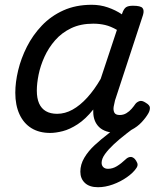

<svg xmlns="http://www.w3.org/2000/svg" viewBox="-20 -539 663 803"><path d="M190 17Q144 17 111.5 -3Q79 -23 61.5 -61Q44 -99 44 -151Q44 -195 56 -245Q68 -295 92.5 -343.5Q117 -392 155 -432Q193 -472 245 -495.5Q297 -519 364 -519Q399 -519 431 -508Q463 -497 490 -479L491 -483Q498 -503 507.5 -509Q517 -515 536 -515Q568 -515 576 -505.5Q584 -496 578 -476L461 -119Q458 -108 455.5 -93.5Q453 -79 458 -68.5Q463 -58 481 -58Q496 -58 508.5 -65.5Q521 -73 530.5 -84Q540 -95 546 -104Q552 -112 563 -116Q574 -120 590 -109Q607 -99 607 -88Q607 -77 601 -66Q591 -48 573 -28.5Q555 -9 530 4Q505 17 473 17Q445 17 425.5 10.5Q406 4 394 -8Q382 -20 376 -36Q370 -52 370 -71Q370 -74 370 -76.5Q370 -79 370 -81Q338 -41 305 -19.5Q272 2 242.5 9.5Q213 17 190 17ZM134 -160Q134 -128 143.5 -106.5Q153 -85 172 -74Q191 -63 219 -63Q252 -63 283.5 -80.5Q315 -98 345 -131Q375 -164 401 -209L469 -414Q443 -429 419.5 -434.5Q396 -440 370 -440Q317 -440 277.5 -421Q238 -402 210.5 -370.5Q183 -339 166 -301.5Q149 -264 141.5 -227Q134 -190 134 -160ZM390 244Q354 244 335 226Q316 208 316 179Q316 149 332.5 121Q349 93 376 68Q403 43 434.5 19Q466 -5 497 -27L565 -29V-23Q536 -1 507.5 21Q479 43 456 64.5Q433 86 419 105.5Q405 125 405 142Q405 153 412 160Q419 167 432 167Q451 167 469 156Q487 145 506 127Q514 119 524 117.5Q534 116 544 126Q550 133 554 142.5Q558 152 551 163Q538 183 511 202Q484 221 452 232.5Q420 244 390 244Z"/></svg>

Font: Playwrite IE
Style: Regular
Weight: 400
Designer: Veronika Burian, José Scaglione
Foundry: TypeTogether
Version: Version 1.002